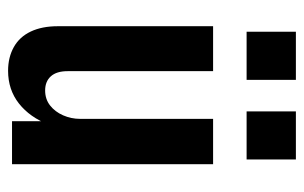

<svg xmlns="http://www.w3.org/2000/svg" viewBox="-162 -598 770 487"><g transform="rotate(90 223.5 -355.0)"><path d="M160 10Q126 10 100 -4.5Q74 -19 60.5 -47.5Q47 -76 47 -116V-510H161V-141Q161 -113 174 -98.5Q187 -84 210 -84Q232 -84 248 -96.5Q264 -109 273 -129.5Q282 -150 282 -173L297 -94Q278 -45 243 -17.5Q208 10 160 10ZM288 0V-95H282V-510H397V0ZM263 -595V-720H385V-595ZM61 -595V-720H183V-595Z"/></g></svg>

Font: Instrument Sans Condensed SemiBold
Style: Regular
Weight: 600
Width: 3
Designer: Rodrigo Fuenzalida
Foundry: fragTYPE
Version: Version 1.000;gftools[0.9.28]